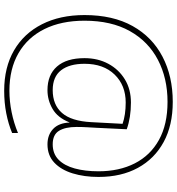

<svg xmlns="http://www.w3.org/2000/svg" viewBox="16 -762 846 918"><g transform="rotate(90 439.0 -303.0)"><path d="M826 -351Q826 -283 809 -227.5Q792 -172 757.5 -139.5Q723 -107 670 -107Q625 -107 596.5 -134Q568 -161 566 -212H565Q543 -156 501 -131.5Q459 -107 411 -107Q338 -107 298 -152.5Q258 -198 258 -284Q258 -348 285 -398Q312 -448 359.5 -477Q407 -506 470 -506Q506 -506 538 -501Q570 -496 598 -486L591 -341Q590 -323 588.5 -297.5Q587 -272 587 -246Q587 -192 605.5 -162Q624 -132 670 -132Q715 -132 743.5 -160Q772 -188 785.5 -237.5Q799 -287 799 -351Q799 -450 761 -524.5Q723 -599 649 -640Q575 -681 467 -681Q354 -681 266 -635Q178 -589 128.5 -500.5Q79 -412 79 -284Q79 -173 119 -92.5Q159 -12 234 31.5Q309 75 414 75Q464 75 516 64.5Q568 54 616 34V62Q573 80 522 90Q471 100 414 100Q302 100 221 53Q140 6 96 -80.5Q52 -167 52 -284Q52 -420 104.5 -514Q157 -608 251 -657Q345 -706 467 -706Q579 -706 659 -662.5Q739 -619 782.5 -539.5Q826 -460 826 -351ZM285 -284Q285 -212 316 -172Q347 -132 411 -132Q481 -132 520 -176.5Q559 -221 564 -316L572 -466Q529 -481 470 -481Q388 -481 336.5 -428Q285 -375 285 -284Z"/></g></svg>

Font: Noto Sans Bengali Thin
Style: Regular
Weight: 100
Designer: Jelle Bosma - Monotype Design Team
Foundry: Monotype Imaging Inc.
Version: Version 2.003; ttfautohint (v1.8.4.7-5d5b)